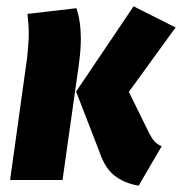

<svg xmlns="http://www.w3.org/2000/svg" viewBox="-20 -570 576 608"><path d="M295 -89 221 -280 403 -550 536 -483 388 -279 453 -147Q462 -130 470 -121.5Q478 -113 492 -107L419 18Q373 10 342.5 -14Q312 -38 295 -89ZM66 -388Q71 -435 71 -463Q71 -492 67 -526L222 -544Q236 -502 236 -447Q236 -413 230 -368L178 0H12Z"/></svg>

Font: Fira Sans Condensed ExtraBold
Style: Italic
Weight: 800
Width: 3
Italic angle: -8°
Designer: bBox Type GmbH & Carrois Corporate GbR & Edenspiekermann AG
Foundry: bBox Type GmbH & Carrois Corporate GbR & Edenspiekermann AG
Version: Version 4.301